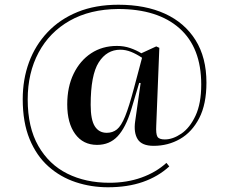

<svg xmlns="http://www.w3.org/2000/svg" viewBox="-20 -598 949 811"><path d="M436 193Q365 193 300 171.5Q235 150 184.5 105Q134 60 105 -10.5Q76 -81 76 -179Q76 -263 102.5 -335Q129 -407 181 -462Q233 -517 308 -547.5Q383 -578 480 -578Q594 -578 677 -540Q760 -502 806 -428.5Q852 -355 852 -249Q852 -158 821.5 -99Q791 -40 740.5 -11Q690 18 629 18Q579 18 561.5 -10Q544 -38 551 -86L574 -247L568 -248L534 -134Q511 -59 477 -22.5Q443 14 390 14Q331 14 297.5 -32Q264 -78 264 -157Q264 -231 291 -286.5Q318 -342 365 -373Q412 -404 474 -404Q504 -404 530 -395Q556 -386 577 -373L640 -402L653 -396L640 -68Q638 -32 645 -20.5Q652 -9 676 -9Q710 -9 746 -33.5Q782 -58 806 -109.5Q830 -161 830 -241Q830 -397 738 -478.5Q646 -560 479 -560Q360 -559 274.5 -510.5Q189 -462 143 -376Q97 -290 97 -178Q97 -60 142 18.5Q187 97 264.5 135.5Q342 174 442 174Q516 174 577.5 152Q639 130 683 90L695 105Q648 148 583.5 170.5Q519 193 436 193ZM431 -37Q456 -37 474 -51.5Q492 -66 508.5 -106.5Q525 -147 546 -226L580 -354Q556 -370 533.5 -379Q511 -388 488 -388Q431 -388 397 -334.5Q363 -281 363 -155Q363 -92 380.5 -64.5Q398 -37 431 -37Z"/></svg>

Font: Literata 72pt SemiBold
Style: Italic
Weight: 600
Italic angle: -2°
Designer: Latin by Veronika Burian and Jose Scaglione. Greek by Irene Vlachou. Cyrillic by Vera Evstafieva
Foundry: TypeTogether
Version: Version 3.002